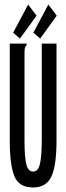

<svg xmlns="http://www.w3.org/2000/svg" viewBox="-20 -815 290 846"><path d="M126 11Q63 11 43 -39.5Q23 -90 23 -195V-623H97V-616Q91 -610 89.5 -603Q88 -596 88 -579V-194Q88 -123 96 -91Q104 -59 126 -59Q149 -59 156.5 -95Q164 -131 164 -197V-623H229V-198Q229 -83 206 -36Q183 11 126 11ZM157 -645 127 -671 193 -795 230 -746ZM68 -645 38 -671 104 -795 141 -746Z"/></svg>

Font: Inconsolata UltraCondensed SemiBold
Style: Regular
Weight: 600
Width: 1
Monospace: yes
Designer: Raph Levien, Cyreal, Brenton Simpson
Foundry: Raph Levien, Cyreal, Google
Version: Version 3.001; ttfautohint (v1.8.2.53-6de2)